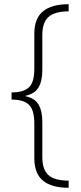

<svg xmlns="http://www.w3.org/2000/svg" viewBox="-20 -734 387 912"><path d="M306 158Q225 158 184 124Q143 90 143 17V-148Q143 -211 118 -236Q93 -261 35 -261V-295Q92 -295 117.5 -319Q143 -343 143 -407V-574Q143 -646 184 -680Q225 -714 306 -714V-680Q241 -680 211 -654Q181 -628 181 -567V-401Q181 -348 162.5 -318Q144 -288 101 -279V-277Q145 -268 163 -237.5Q181 -207 181 -155V12Q181 72 210.5 98Q240 124 306 124Z"/></svg>

Font: Noto Sans Gujarati SemiCondensed ExtraLight
Style: Regular
Weight: 200
Width: 4
Designer: Jelle Bosma - Monotype Design Team, Universal Thirst
Foundry: Monotype Imaging Inc.
Version: Version 2.106; ttfautohint (v1.8.4.7-5d5b)